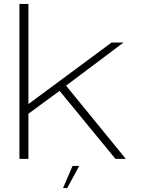

<svg xmlns="http://www.w3.org/2000/svg" viewBox="-20 -805 714 973"><path d="M279.5 -347.5 565 0H617.5L311.5 -375ZM78.5 0H124V-228.5L284.5 -346.5L311 -368L606 -589.5H545.5L124 -277.5V-785H78.5ZM299.5 148H320.5L381.5 36H347.5Z"/></svg>

Font: Anybody Expanded ExtraLight
Style: Regular
Weight: 250
Width: 7
Version: Version 1.113;gftools[0.9.25]